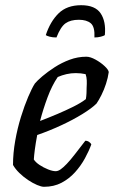

<svg xmlns="http://www.w3.org/2000/svg" viewBox="-20 -718 438 738"><path d="M149 0Q139 0 122.5 -7Q106 -14 88 -26Q70 -38 54.5 -53Q39 -68 30 -84Q30 -129 38.5 -177Q47 -225 60.5 -268.5Q74 -312 88.5 -346Q103 -380 114 -397Q123 -408 143 -425Q163 -442 190 -459.5Q217 -477 248 -488.5Q279 -500 312 -500Q327 -500 347 -489Q367 -478 382 -464Q397 -450 398 -441Q395 -419 387.5 -396Q380 -373 370 -353Q360 -333 351 -320Q333 -302 296.5 -279.5Q260 -257 214.5 -236Q169 -215 123 -199Q117 -167 114 -144Q111 -121 110 -105Q117 -94 132 -84Q147 -74 164.5 -67Q182 -60 194 -60Q203 -60 213 -67Q223 -74 236.5 -88Q250 -102 267 -124Q284 -146 308 -177Q316 -177 322.5 -172.5Q329 -168 331 -163Q322 -138 306.5 -109.5Q291 -81 268.5 -56Q246 -31 216.5 -15.5Q187 0 149 0ZM134 -253Q168 -266 201 -280Q234 -294 263 -308.5Q292 -323 310 -337Q312 -348 312.5 -360Q313 -372 313 -382Q314 -396 313.5 -409Q313 -422 309 -433Q300 -435 290.5 -436Q281 -437 271 -437Q253 -437 235.5 -433Q218 -429 202 -422Q180 -390 163 -344.5Q146 -299 134 -253ZM197 -574Q182 -574 171 -577Q160 -580 156 -583Q173 -635 205 -666.5Q237 -698 292 -698Q346 -698 367 -666.5Q388 -635 383 -583Q379 -580 367.5 -577Q356 -574 343 -574Q345 -615 329 -628.5Q313 -642 283 -642Q251 -642 232 -628.5Q213 -615 197 -574Z"/></svg>

Font: Texturina Medium 12pt
Style: Italic
Weight: 400
Italic angle: -11°
Version: Version 1.002